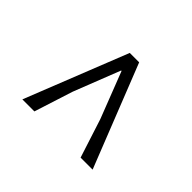

<svg xmlns="http://www.w3.org/2000/svg" viewBox="-101 -901 802 802"><g transform="rotate(45 300.0 -500.0)"><path d="M92.5 -272.5 272.5 -727H328L507.5 -272.5H436.5L381 -444.5L301.5 -649.5H299L218.5 -444L163.5 -272.5Z"/></g></svg>

Font: Spline Sans Mono Light
Style: Regular
Weight: 300
Monospace: yes
Version: Version 1.004